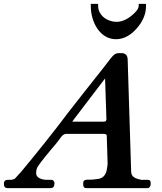

<svg xmlns="http://www.w3.org/2000/svg" viewBox="-40 -974 838 994"><path d="M147 -76C147 -85 148 -94 151 -103C154 -112 179 -146 228 -204C242 -220 252 -232 264 -248C274 -260 283 -281 304 -281H497C508 -281 513 -277 513 -270V-262L517 -130C517 -125 517 -120 516 -115L514 -103C511 -73 496 -52 470 -48C451 -45 433 -43 416 -44C399 -44 391 -39 391 -28V-16C391 -5 397 0 408 0H724C733 0 740 -10 740 -19V-24C741 -37 736 -43 725 -43H702C699 -42 695 -42 692 -43C661 -49 640 -58 639 -84L621 -664C621 -687 610 -699 589 -699H576C566 -699 558 -696 551 -691C544 -686 524 -661 490 -616C423 -531 376 -473 312 -390C238 -291 145 -175 68 -83C51 -64 40 -52 36 -48C30 -45 23 -43 12 -43H0C-13 -43 -20 -36 -20 -22C-20 -7 -13 0 0 0H221C235 0 242 -8 242 -25V-28C240 -38 234 -43 225 -43H203C176 -43 147 -54 147 -76ZM497 -344H334C337 -348 345 -360 360 -379C375 -398 397 -428 427 -467L504 -568L511 -357C511 -348 506 -344 497 -344ZM468 -944V-954H430V-943C430 -859 478 -771 560 -771C599 -771 634 -789 667 -826C700 -863 716 -902 716 -943V-954H678V-944C678 -929 665 -912 640 -892C614 -871 588 -861 564 -861C514 -861 468 -895 468 -944Z"/></svg>

Font: fbb
Style: Bold Italic
Weight: 700
Italic angle: -12°
Designer: David J. Perry, Michael Sharpe
Version: Version 0.991